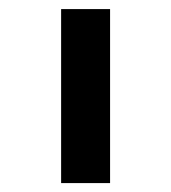

<svg xmlns="http://www.w3.org/2000/svg" viewBox="-20 -411 384 431"><path d="M117.2 0V-390.6H227.1V0Z"/></svg>

Font: Squarish Sans CT
Style: RegularSC
Weight: 400
Version: Version 0.9